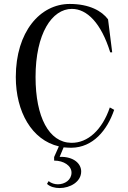

<svg xmlns="http://www.w3.org/2000/svg" viewBox="-20 -735 649 972"><path d="M333 -715C183 -715 60 -574 60 -345C60 -169 141 -26 278 6L254 60V78C303 78 342 104 342 139C342 176 308 198 273 198C257 198 240 193 226 182L218 196C234 211 258 217 282 217C334 217 391 186 391 133C391 94 354 57 282 59L302 11C315 12 328 13 341 13C451 12 523 -76 558 -179L536 -191C498 -79 425 -10 340 -12C228 -14 160 -142 160 -345C160 -565 243 -690 344 -690C420 -690 492 -619 538 -470H548L527 -637C496 -679 433 -715 333 -715Z"/></svg>

Font: Sprat Condesed
Style: Regular
Weight: 400
Width: 3
Designer: Ethan Nakache
Foundry: Collletttivo
Version: Version 2.000;Glyphs 3.2 (3217)